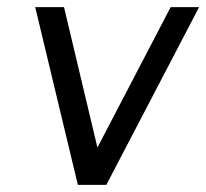

<svg xmlns="http://www.w3.org/2000/svg" viewBox="-20 -520 580 540"><path d="M79 -500 199 0H279L540 -500H460L254 -105L160 -500Z"/></svg>

Font: Unageo
Style: Regular-Italic
Weight: 400
Designer: Richard Sepsi
Foundry: Richard Sepsi
Version: Version 2.000